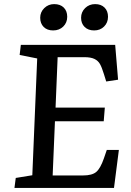

<svg xmlns="http://www.w3.org/2000/svg" viewBox="-20 -920 639 940"><path d="M245.1 -899.9Q274.9 -899.9 292 -883.1Q309.1 -866.2 309.1 -837.9Q309.1 -809.1 289.6 -790Q270 -771 240.2 -771Q210.9 -771 193.8 -788.1Q176.8 -805.2 176.8 -833Q176.8 -860.8 196.8 -880.4Q216.8 -899.9 245.1 -899.9ZM445.8 -899.9Q474.6 -899.9 491.7 -883.1Q508.8 -866.2 508.8 -837.9Q508.8 -809.1 489.5 -790Q470.2 -771 440.9 -771Q411.6 -771 394.3 -788.1Q377 -805.2 377 -833Q377 -860.8 396.7 -880.4Q416.5 -899.9 445.8 -899.9ZM162.1 -633.8 76.2 -650.9 82 -700.2H543.9L558.1 -529.8L500 -521L488.8 -557.1Q478.5 -590.8 469.2 -606.9Q460 -623 442.1 -631.6Q424.3 -640.1 393.1 -640.1H262.2L252 -393.1H493.2L487.8 -326.2H249L237.8 -61H386.2Q431.2 -61 451.4 -78.4Q471.7 -95.7 488.8 -145L502.9 -186H562L538.1 0H50.8L57.1 -48.8L138.2 -62Z"/></svg>

Font: Literata Book Medium
Style: Italic
Weight: 500
Italic angle: -3°
Designer: Latin by Veronika Burian and Jose Scaglione. Greek by Irene Vlachou. Cyrillic by Vera Evstafieva
Foundry: TypeTogether
Version: Version 1.003;PS 001.003;hotconv 1.0.88;makeotf.lib2.5.64775